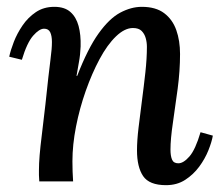

<svg xmlns="http://www.w3.org/2000/svg" viewBox="-20 -531 653 562"><path d="M466 11Q417 11 399 -15.5Q381 -42 381 -91Q381 -119 385.5 -157Q390 -195 395.5 -236.5Q401 -278 405.5 -319Q410 -360 410 -394Q410 -407 406.5 -419.5Q403 -432 394.5 -440.5Q386 -449 369 -449Q345 -449 319.5 -424.5Q294 -400 271.5 -358Q249 -316 231 -265Q213 -214 202.5 -160.5Q192 -107 192 -59Q192 -45 192.5 -29Q193 -13 194 0H95Q94 -12 94 -18.5Q94 -25 94 -33Q94 -52 96 -76.5Q98 -101 102.5 -137Q107 -173 113 -226Q118 -274 121.5 -304.5Q125 -335 127.5 -354.5Q130 -374 131 -386Q132 -398 132 -408Q132 -426 127 -436.5Q122 -447 109 -447Q95 -447 77 -426.5Q59 -406 44 -356L7 -365Q11 -384 20.5 -408.5Q30 -433 46 -456.5Q62 -480 85 -495.5Q108 -511 139 -511Q169 -511 186 -496Q203 -481 210 -455Q217 -429 216 -395Q215 -370 211 -349Q207 -328 204 -309H206Q237 -389 268.5 -433Q300 -477 332 -494Q364 -511 395 -511Q436 -511 460.5 -492.5Q485 -474 496 -443Q507 -412 507 -373Q507 -324 500 -271Q493 -218 486 -171Q479 -124 479 -93Q479 -75 483.5 -64Q488 -53 502 -53Q517 -53 534.5 -73Q552 -93 567 -144L603 -134Q600 -116 590 -91Q580 -66 563 -43Q546 -20 522 -4.5Q498 11 466 11Z"/></svg>

Font: Lora Medium
Style: Italic
Weight: 500
Italic angle: -3°
Designer: Olga Karpushina, Alexei Vanyashin (Cyrillic)
Foundry: Cyreal
Version: Version 3.004